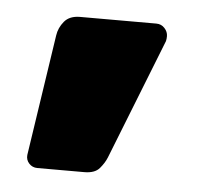

<svg xmlns="http://www.w3.org/2000/svg" viewBox="-33 -237 357 346"><g transform="rotate(5 145.5 -64.0)"><path d="M46 75Q37 75 31 68.5Q25 62 26 53L59 -166Q61 -180 70.5 -191.5Q80 -203 99 -203H237Q246 -203 252 -196.5Q258 -190 258 -182Q258 -177 257 -173L171 45Q167 55 158.5 65Q150 75 131 75Z"/></g></svg>

Font: Rubik Light ExtraBold
Style: Regular
Weight: 800
Version: Version 2.104